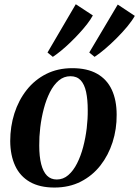

<svg xmlns="http://www.w3.org/2000/svg" viewBox="-20 -850 640 883"><path d="M312.5 -536.5Q381 -536.5 426.2 -511Q471.5 -485.5 494 -437.5Q516.5 -389.5 516.5 -322Q517 -256.5 497.8 -196.2Q478.5 -136 441.8 -89Q405 -42 351.8 -14.8Q298.5 12.5 230 12.5Q162.5 12.5 117.2 -13.5Q72 -39.5 49.8 -87.5Q27.5 -135.5 27 -201Q27 -268 46.2 -328.5Q65.5 -389 102.5 -436Q139.5 -483 192.5 -509.8Q245.5 -536.5 312.5 -536.5ZM304 -499.5Q273.5 -499.5 250 -479.5Q226.5 -459.5 209.5 -425.8Q192.5 -392 181.5 -350.2Q170.5 -308.5 165.2 -264.5Q160 -220.5 160.5 -180.5Q160.5 -130 169.5 -95Q178.5 -60 196.2 -42.2Q214 -24.5 241 -24.5Q271 -24.5 294.2 -44.8Q317.5 -65 334.5 -98.8Q351.5 -132.5 362.5 -174.2Q373.5 -216 378.8 -260Q384 -304 383.5 -343.5Q383.5 -392 376 -427Q368.5 -462 351 -480.8Q333.5 -499.5 304 -499.5ZM223 -588.5 198.5 -608.5 328.5 -830.5 407 -779Q397 -760.5 380.8 -739.5Q364.5 -718.5 344.5 -696.8Q324.5 -675 303.2 -654.5Q282 -634 261.2 -617Q240.5 -600 223 -588.5ZM415 -588.5 390.5 -608.5 521.5 -829 600 -777Q587 -754 564.8 -727.2Q542.5 -700.5 516 -674Q489.5 -647.5 463 -625Q436.5 -602.5 415 -588.5Z"/></svg>

Font: Merriweather 96pt SemiBold
Style: Italic
Weight: 600
Italic angle: -7.8°
Version: Version 2.101